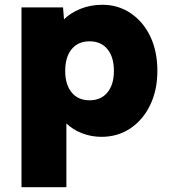

<svg xmlns="http://www.w3.org/2000/svg" viewBox="-20 -564 711 804"><path d="M70 220V-533H244L248 -483Q275 -510 317 -527Q359 -544 409 -544Q475 -544 527.5 -508.5Q580 -473 609.5 -411Q639 -349 639 -267Q639 -187 609 -124.5Q579 -62 526 -26.5Q473 9 405 9Q362 9 323.5 -6Q285 -21 258 -47V220ZM355 -144Q403 -144 430 -177Q457 -210 457 -267Q457 -325 430 -358Q403 -391 355 -391Q307 -391 280 -358Q253 -325 253 -267Q253 -210 280 -177Q307 -144 355 -144Z"/></svg>

Font: Lexend ExtraBold
Style: Regular
Weight: 800
Designer: Bonnie Shaver-Troup, Thomas Jockin
Foundry: Lexend
Version: Version 1.007; ttfautohint (v1.8.3)